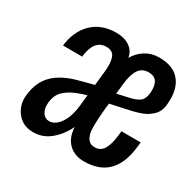

<svg xmlns="http://www.w3.org/2000/svg" viewBox="-133 -736 914 894"><g transform="rotate(30 324.5 -288.5)"><path d="M133.8 8.3Q84.5 4.9 55.7 -34.2Q31.2 -66.9 31.2 -109.4Q31.2 -117.2 32.2 -125.5Q40.5 -199.2 83.5 -241.5Q126.5 -283.7 204.6 -304.7L285.6 -326.2L293.5 -401.4Q295.4 -419.4 295.4 -434.1Q294.9 -462.9 288.1 -480.5Q277.3 -506.8 242.7 -506.3Q178.2 -506.3 167.5 -410.2L64.5 -410.6Q74.2 -492.2 123.3 -539.3Q172.4 -586.4 251 -586.4Q293.9 -586.4 322.5 -567.1Q351.1 -547.9 356.9 -512.7Q376 -546.4 408.4 -566.4Q440.9 -586.4 481.4 -586.4Q559.6 -586.4 594.7 -540.5Q623.5 -503.4 623 -442.9Q623 -428.7 621.6 -413.6Q619.6 -394 612.3 -378.4Q605 -362.8 592 -351.3Q579.1 -339.8 566.2 -332Q553.2 -324.2 532.7 -317.6Q512.2 -311 497.6 -307.6Q482.9 -304.2 460 -299.3L385.3 -283.2L381.8 -253.4Q376 -192.9 376 -158.7Q376 -143.6 377 -133.3Q384.3 -73.7 427.7 -73.7Q460 -73.7 475.8 -100.1Q491.7 -126.5 497.1 -175.3L500 -200.7H603.5L600.6 -175.3Q581.1 8.3 418.5 8.3Q365.7 8.3 334.5 -23.4Q303.2 -55.2 301.8 -109.4Q273.4 -51.8 230.5 -19.5Q192.9 8.8 146.5 8.8Q140.1 8.8 133.8 8.3ZM184.1 -72.8Q214.8 -72.8 240.7 -108.6Q266.6 -144.5 273.4 -211.4L279.3 -266.6Q259.8 -261.7 230 -250Q187 -232.9 164.6 -209.2Q142.1 -185.5 138.2 -147.9Q137.7 -140.6 137.7 -134.3Q137.7 -108.9 148.4 -92.8Q162.1 -72.8 184.1 -72.8ZM391.1 -340.3 450.2 -353.5Q489.3 -361.8 506.6 -375.5Q523.9 -389.2 527.3 -423.3Q527.8 -430.7 527.8 -437.5Q527.8 -462.9 518.1 -480.5Q505.4 -502 472.7 -502Q438 -502 420.2 -474.9Q402.3 -447.8 397 -396.5Z"/></g></svg>

Font: Oswald
Style: Regular
Weight: 400
Designer: Vernon Adams
Foundry: Vernon Adams
Version: 3.0; ttfautohint (v0.94.23-7a4d-dirty) -l 8 -r 50 -G 200 -x 